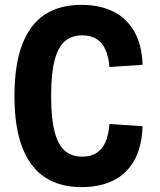

<svg xmlns="http://www.w3.org/2000/svg" viewBox="-20 -762 660 794"><path d="M320.1 -114.2Q354.6 -114.2 378.5 -129Q402.3 -143.8 415.7 -173.6Q429 -203.4 432.7 -249.3L569.6 -240Q566.9 -155.5 535.6 -99.3Q504.2 -43.2 448.6 -15.7Q392.9 11.8 316.5 11.8Q229 11.8 167.5 -27.6Q105.9 -67.1 72.8 -150.9Q39.8 -234.8 39.8 -364.9Q39.8 -495.6 72.4 -579.3Q105.1 -663 166.4 -702.5Q227.8 -741.9 316.5 -741.9Q392.1 -741.9 448 -714.4Q503.8 -686.9 535.4 -631.6Q566.9 -576.2 569.6 -494.2L432.7 -484.9Q429 -528.3 415.7 -557.5Q402.3 -586.7 378.5 -601.3Q354.6 -615.9 320.1 -615.9Q276.7 -615.9 248.3 -591.6Q219.9 -567.3 205.7 -512.2Q191.4 -457 191.4 -364.9Q191.4 -273 205.7 -217.9Q219.9 -162.8 248.3 -138.5Q276.7 -114.2 320.1 -114.2Z"/></svg>

Font: Monaspace Neon Var ExtraLight
Style: Regular
Weight: 200
Designer: Riley Cran and the Lettermatic Team
Version: Version 1.200 (Monaspace Neon Var)